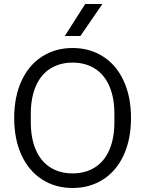

<svg xmlns="http://www.w3.org/2000/svg" viewBox="-20 -930 726 960"><path d="M51 -340Q51 -447 88 -526.5Q125 -606 191.5 -648Q258 -690 343 -690Q428 -690 494.5 -648Q561 -606 598 -526.5Q635 -447 635 -340Q635 -233 598 -153.5Q561 -74 494.5 -32Q428 10 343 10Q258 10 191.5 -32Q125 -74 88 -153.5Q51 -233 51 -340ZM343 -63Q407 -63 454.5 -93Q502 -123 527 -181Q552 -239 552 -320V-360Q552 -441 527 -499Q502 -557 454.5 -587Q407 -617 343 -617Q279 -617 231.5 -587Q184 -557 159 -499Q134 -441 134 -360V-320Q134 -239 159 -181Q184 -123 231.5 -93Q279 -63 343 -63ZM304 -750 406 -910H492L382 -750Z"/></svg>

Font: TASA Orbiter VF Text
Style: Regular
Weight: 400
Designer: Weizhong Zhang
Foundry: 本地遙控
Version: Version 1.001;Glyphs 3.2 (3192)